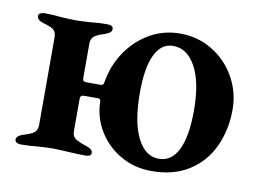

<svg xmlns="http://www.w3.org/2000/svg" viewBox="-56 -508 817 603"><g transform="rotate(10 352.5 -206.5)"><path d="M263 -174Q263 -177 261 -179.5Q259 -182 256 -182H209Q198 -182 198 -170V-66Q198 -51 208.5 -43.5Q219 -36 244 -28Q255 -24 260 -20Q265 -16 265 -9Q265 2 246 2Q225 2 191 0Q159 -2 142 -2Q126 -2 94 0Q70 3 41 3Q34 3 28 0Q22 -3 22 -9Q22 -21 42 -28Q66 -35 76 -42Q86 -49 87 -66V-347Q87 -364 77 -371.5Q67 -379 43 -385Q24 -392 24 -404Q24 -410 30 -413Q36 -416 43 -416Q71 -416 95 -413Q125 -411 142 -411Q160 -411 190 -413Q216 -416 243 -416Q262 -416 262 -404Q262 -397 257 -393Q252 -389 242 -385Q218 -378 208 -370Q198 -362 198 -347V-235Q198 -225 210 -225H255Q259 -225 262 -227Q265 -229 266 -237Q275 -290 304 -333Q333 -376 377 -401.5Q421 -427 474 -427Q531 -427 577.5 -398.5Q624 -370 650.5 -322.5Q677 -275 677 -220Q677 -156 652.5 -102.5Q628 -49 579 -17.5Q530 14 459 14Q405 14 360.5 -11.5Q316 -37 290 -80Q264 -123 263 -174ZM558 -196Q558 -286 531 -335.5Q504 -385 459 -385Q421 -385 401 -343.5Q381 -302 381 -222Q381 -129 406.5 -78.5Q432 -28 475 -28Q516 -28 537 -71Q558 -114 558 -196Z"/></g></svg>

Font: EB Garamond SemiBold
Style: Regular
Weight: 600
Designer: Georg Duffner and Octavio Pardo
Foundry: Georg Duffner
Version: Version 1.000